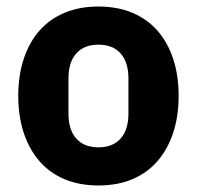

<svg xmlns="http://www.w3.org/2000/svg" viewBox="-20 -557 604 589"><path d="M282 12Q224 12 178.5 -7Q133 -26 101.5 -62Q70 -98 53 -149Q36 -200 36 -263Q36 -326 53 -377Q70 -428 101.5 -463.5Q133 -499 178.5 -518Q224 -537 282 -537Q340 -537 385.5 -518Q431 -499 462.5 -463.5Q494 -428 511 -377Q528 -326 528 -263Q528 -200 511 -149Q494 -98 462.5 -62Q431 -26 385.5 -7Q340 12 282 12ZM282 -105Q326 -105 350 -132Q374 -159 374 -209V-316Q374 -366 350 -393Q326 -420 282 -420Q238 -420 214 -393Q190 -366 190 -316V-209Q190 -159 214 -132Q238 -105 282 -105Z"/></svg>

Font: IBM Plex Thai
Style: Bold
Weight: 700
Designer: Mike Abbink, Paul van der Laan, Pieter van Rosmalen, Ben Mitchell, Mark Frömberg
Foundry: Bold Monday
Version: Version 1.0